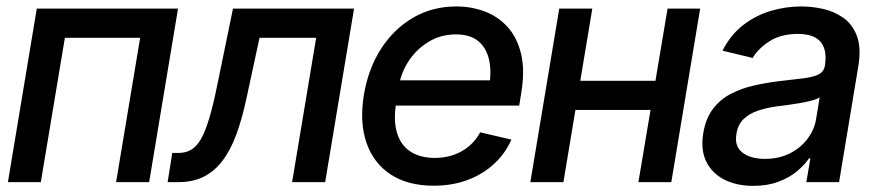

<svg xmlns="http://www.w3.org/2000/svg" viewBox="-20 -573 2755 604"><path d="M4.9 0 95.7 -545.9H540L449.2 0H345.2L420.9 -454.1H184.1L108.4 0Z M507.3 0 522 -91.8H541Q563.5 -91.8 580.8 -101.6Q598.1 -111.3 611.8 -135Q625.5 -158.7 637.9 -199.7Q650.4 -240.7 663.1 -303.7L712.9 -545.9H1093.8L1002.9 0H898.9L974.6 -454.1H796.4L756.3 -268.1Q742.2 -200.7 723.6 -150.4Q705.1 -100.1 679.4 -66.7Q653.8 -33.2 619.9 -16.6Q585.9 0 541 0Z M1344.2 11.2Q1262.7 11.2 1208.7 -24.4Q1154.8 -60.1 1132.8 -124Q1110.8 -188 1124.5 -273.4Q1138.2 -356.4 1178.5 -419.2Q1218.8 -481.9 1279.5 -517.3Q1340.3 -552.7 1415 -552.7Q1462.4 -552.7 1504.4 -537.1Q1546.4 -521.5 1576.7 -488.3Q1606.9 -455.1 1619.4 -402.8Q1631.8 -350.6 1619.1 -276.4L1613.3 -240.7H1179.2L1192.4 -320.3H1572.3L1518.1 -295.9Q1526.9 -346.7 1518.6 -384.5Q1510.3 -422.4 1484.6 -443.6Q1459 -464.8 1414.1 -464.8Q1367.2 -464.8 1329.3 -442.1Q1291.5 -419.4 1266.8 -382.8Q1242.2 -346.2 1234.9 -303.2L1226.1 -249Q1217.3 -193.4 1229 -154.8Q1240.7 -116.2 1271.2 -96.2Q1301.8 -76.2 1348.1 -76.2Q1379.9 -76.2 1407 -85.7Q1434.1 -95.2 1455.3 -113Q1476.6 -130.9 1490.7 -156.7L1588.9 -133.8Q1569.3 -89.8 1534.2 -57.4Q1499 -24.9 1450.9 -6.8Q1402.8 11.2 1344.2 11.2Z M2070.3 -318.8 2055.7 -227.1H1760.3L1774.9 -318.8ZM1843.3 -545.9 1752.4 0H1648.4L1739.3 -545.9ZM2182.6 -545.9 2091.8 0H1988.3L2080.1 -545.9Z M2349.6 11.7Q2297.9 11.7 2259.3 -7.6Q2220.7 -26.9 2202.1 -64Q2183.6 -101.1 2192.4 -154.3Q2200.2 -200.7 2222.9 -230.5Q2245.6 -260.3 2278.8 -277.6Q2312 -294.9 2350.6 -303.7Q2389.2 -312.5 2428.7 -317.4Q2478.5 -322.8 2509.5 -326.9Q2540.5 -331.1 2556.2 -339.4Q2571.8 -347.7 2575.2 -366.7V-369.1Q2582.5 -415.5 2561.8 -440.9Q2541 -466.3 2489.7 -466.3Q2436.5 -466.3 2400.6 -443.1Q2364.7 -419.9 2347.7 -390.6L2252.9 -413.6Q2278.3 -463.4 2317.6 -493.9Q2356.9 -524.4 2404.3 -538.6Q2451.7 -552.7 2500.5 -552.7Q2533.2 -552.7 2568.4 -545.2Q2603.5 -537.6 2632.6 -517.3Q2661.6 -497.1 2675.8 -459.5Q2689.9 -421.9 2679.7 -362.3L2619.6 0H2516.6L2529.3 -74.7H2524.9Q2511.7 -54.7 2487.8 -34.7Q2463.9 -14.6 2429.4 -1.5Q2395 11.7 2349.6 11.7ZM2386.2 -73.2Q2430.7 -73.2 2464.8 -90.6Q2499 -107.9 2520.3 -136.2Q2541.5 -164.6 2546.9 -196.3L2558.6 -267.1Q2551.8 -261.7 2534.9 -257.1Q2518.1 -252.4 2497.1 -248.8Q2476.1 -245.1 2455.8 -242.4Q2435.5 -239.7 2422.9 -238.3Q2391.6 -233.9 2364.5 -224.9Q2337.4 -215.8 2319.3 -198.5Q2301.3 -181.2 2296.9 -152.8Q2289.6 -113.3 2315.2 -93.3Q2340.8 -73.2 2386.2 -73.2Z"/></svg>

Font: Inter Tight Medium
Style: Italic
Weight: 500
Italic angle: -9.39999°
Designer: Rasmus Andersson
Foundry: rsms
Version: Version 3.004